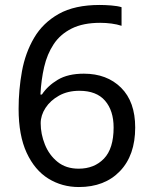

<svg xmlns="http://www.w3.org/2000/svg" viewBox="-20 -744 612 774"><path d="M55 -305Q55 -382 68.5 -456.5Q82 -531 117.5 -591.5Q153 -652 217 -688Q281 -724 382 -724Q403 -724 428.5 -722Q454 -720 470 -715V-640Q452 -646 429.5 -649Q407 -652 384 -652Q315 -652 269 -629Q223 -606 196.5 -566Q170 -526 158 -474Q146 -422 143 -363H149Q172 -398 213 -422.5Q254 -447 318 -447Q411 -447 468 -390.5Q525 -334 525 -230Q525 -118 463.5 -54Q402 10 298 10Q230 10 175 -24Q120 -58 87.5 -128Q55 -198 55 -305ZM297 -64Q360 -64 399 -104.5Q438 -145 438 -230Q438 -298 403.5 -338Q369 -378 300 -378Q253 -378 218 -358.5Q183 -339 163.5 -309Q144 -279 144 -247Q144 -204 161 -161.5Q178 -119 212 -91.5Q246 -64 297 -64Z"/></svg>

Font: Noto Sans Tifinagh
Style: Regular
Weight: 400
Designer: JamraPatel
Foundry: JamraPatel LLC
Version: Version 2.004; ttfautohint (v1.8.4.7-5d5b)